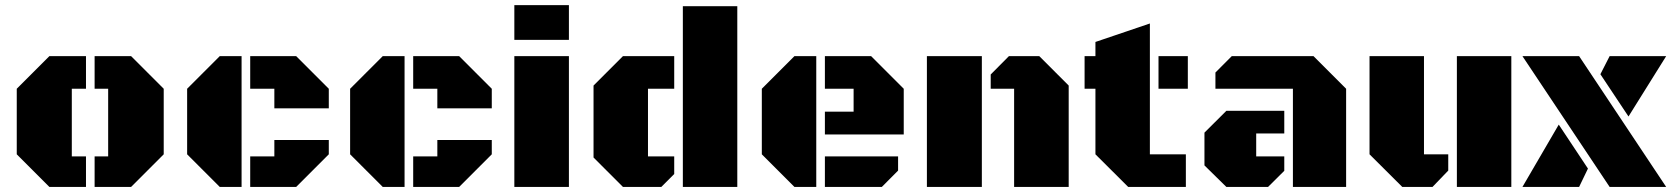

<svg xmlns="http://www.w3.org/2000/svg" viewBox="-20 -741 6624 761"><path d="M628.9 -129.4 499.5 0H355V-121.1H408.7V-389.2H355V-518.6H499.5L628.9 -389.2ZM264.6 -121.1H320.8V0H175.8L46.4 -129.4V-389.2L175.8 -518.6H320.8V-389.2H264.6Z M937.5 0H851.1L721.7 -129.4V-389.2L851.1 -518.6H937.5ZM971.7 -389.2V-518.6H1153.8L1283.2 -389.2V-311.5H1067.4V-389.2ZM971.7 0V-121.1H1067.4V-186H1283.2V-129.4L1153.8 0Z M1583.5 0H1497.1L1367.7 -129.4V-389.2L1497.1 -518.6H1583.5ZM1617.7 -389.2V-518.6H1799.8L1929.2 -389.2V-311.5H1713.4V-389.2ZM1617.7 0V-121.1H1713.4V-186H1929.2V-129.4L1799.8 0Z M2018.6 -518.6H2234.9V0H2018.6ZM2018.6 -720.7H2234.9V-583H2018.6Z M2902.3 -716.3V0H2686.5V-716.3ZM2548.3 -121.1H2652.3V-51.3L2601.1 0H2449.2L2332.5 -116.7V-401.9L2449.2 -518.6H2652.3V-389.2H2548.3Z M3215.3 0H3128.9L2999.5 -129.4V-389.2L3128.9 -518.6H3215.3ZM3249.5 -208V-298.3H3363.3V-389.2H3249.5V-518.6H3432.6L3562 -389.2V-208ZM3249.5 0V-121.1H3539.6V-64.9L3475.1 0Z M3653.8 0V-518.6H3871.6V0ZM3999.5 -389.2H3906.7V-445.8L3979 -518.6H4099.1L4215.8 -401.9V0H3999.5Z M4537.6 -129.4H4680.2V0H4451.7L4321.8 -129.4V-389.2H4278.8V-518.6H4321.8V-574.7L4537.6 -647.9ZM4571.8 -389.2V-518.6H4688V-389.2Z M5104.5 0V-389.2H4797.4V-453.6L4862.3 -518.6H5186L5315.4 -389.2V0ZM5070.3 -301.8V-211.9H4959V-121.1H5070.3V-64L5005.9 0H4840.8L4753.9 -85.4V-215.3L4840.8 -301.8Z M5970.2 -518.6V0H5754.4V-518.6ZM5624 -129.4H5720.2V-64.9L5657.7 0H5538.1L5408.2 -129.4V-518.6H5624Z M6238.8 -518.6 6584 0H6359.9L6014.2 -518.6ZM6323.2 -446.8 6359.9 -518.6H6584L6434.6 -279.3ZM6238.8 0H6014.2L6158.2 -247.1L6273.9 -72.8Z"/></svg>

Font: Black Ops One [rus by aLiNcE]
Style: Regular
Weight: 400
Designer: James Grieshaber
Foundry: James Grieshaber
Version: Version 1.002;May 25, 2024;FontCreator 13.0.0.2680 64-bit